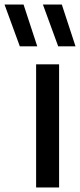

<svg xmlns="http://www.w3.org/2000/svg" viewBox="-95 -828 354 848"><path d="M64.5 0V-544H166V0ZM-7.5 -623.5 -75 -808H9L69.5 -623.5ZM162 -623.5 94.5 -808H178L238.5 -623.5Z"/></svg>

Font: Encode Sans Semi Condensed Medium
Style: Regular
Weight: 500
Width: 4
Designer: Multiple Designers
Foundry: Impallari Type
Version: Version 2.000